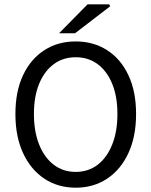

<svg xmlns="http://www.w3.org/2000/svg" viewBox="-20 -861 704 893"><path d="M332 12Q249.7 12 186.4 -29.9Q123.2 -71.8 87.4 -148.7Q51.7 -225.5 51.7 -330.8Q51.7 -436 87.4 -511.6Q123.2 -587.2 186.4 -627.7Q249.7 -668.3 332 -668.3Q414.9 -668.3 478.1 -627.7Q541.4 -587.2 577.1 -511.6Q612.9 -436 612.9 -330.8Q612.9 -225.5 577.1 -148.7Q541.4 -71.8 478.1 -29.9Q414.9 12 332 12ZM332 -61.5Q390.9 -61.5 434.2 -94.7Q477.5 -127.9 501.8 -188.6Q526.1 -249.3 526.1 -330.8Q526.1 -412.3 501.8 -471.4Q477.5 -530.4 434.2 -562.6Q390.9 -594.8 332 -594.8Q273.6 -594.8 230 -562.6Q186.4 -530.4 162.1 -471.4Q137.8 -412.3 137.8 -330.8Q137.8 -249.3 162.1 -188.6Q186.4 -127.9 230 -94.7Q273.6 -61.5 332 -61.5ZM254.7 -706.3 387.4 -841H487.6L492.6 -831.9L329 -706.3Z"/></svg>

Font: Source Sans 3 VF
Style: Regular
Weight: 200
Designer: Paul D. Hunt
Foundry: Adobe
Version: Version 3.046;hotconv 1.0.118;makeotfexe 2.5.65603